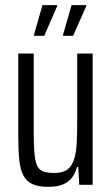

<svg xmlns="http://www.w3.org/2000/svg" viewBox="-20 -718 434 746"><path d="M167 8Q130 8 106.5 -2.5Q83 -13 71 -36Q59 -59 55 -95.5Q51 -132 51 -185V-510H111V-204Q111 -152 114 -120Q117 -88 125.5 -72Q134 -56 150 -51Q166 -46 191 -46Q224 -46 241.5 -59Q259 -72 267.5 -98Q276 -124 278 -161.5Q280 -199 280 -248V-510H340V0H288L284 -69H279Q273 -45 259.5 -27.5Q246 -10 223.5 -1Q201 8 167 8ZM112 -579V-583L145 -698H202V-694L152 -579ZM225 -579V-583L258 -698H315V-694L264 -579Z"/></svg>

Font: Saira ExtraCondensed
Style: Regular
Weight: 400
Width: 2
Designer: Hector Gatti with collaboration of the Omnibus-Type team
Foundry: Omnibus-Type
Version: Version 1.101